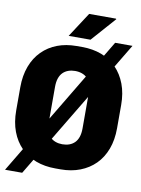

<svg xmlns="http://www.w3.org/2000/svg" viewBox="-102 -956 803 1091"><g transform="rotate(10 300.0 -410.5)"><path d="M285 10Q223 10 172.5 -9Q122 -28 85.5 -65Q49 -102 29 -155Q9 -208 9 -276V-410Q9 -477 29 -530.5Q49 -584 86 -621Q123 -658 173 -677Q223 -696 284 -696H316Q377 -696 427.5 -677Q478 -658 514.5 -620.5Q551 -583 571 -530Q591 -477 591 -410V-276Q591 -208 571 -155Q551 -102 514.5 -65.5Q478 -29 427.5 -9.5Q377 10 316 10ZM300 -132Q322 -132 340 -138.5Q358 -145 371 -158Q384 -171 391 -191.5Q398 -212 398 -241V-446Q398 -475 391 -495.5Q384 -516 371 -529Q358 -542 340 -548.5Q322 -555 300 -555Q279 -555 261 -548.5Q243 -542 230 -529Q217 -516 210 -495.5Q203 -475 203 -446V-241Q203 -212 210 -191.5Q217 -171 230 -158Q243 -145 261 -138.5Q279 -132 300 -132ZM5 67 496 -752H596L104 67ZM229 -745 322 -888H477L479 -885L355 -745Z"/></g></svg>

Font: Chivo Mono Medium ExtraBold
Style: Regular
Weight: 800
Monospace: yes
Version: Version 1.008